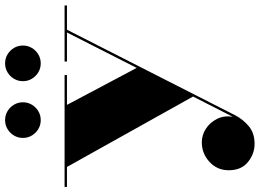

<svg xmlns="http://www.w3.org/2000/svg" viewBox="-162 -576 981 724"><g transform="rotate(-90 328.0 -213.5)"><path d="M384.4 -617.1Q384.4 -635.6 393.5 -650.8Q402.6 -666.1 417.9 -675.2Q433.1 -684.3 451.6 -684.3Q470.1 -684.3 485.3 -675.2Q500.6 -666.1 509.7 -650.8Q518.8 -635.6 518.8 -617.1Q518.8 -598.6 509.7 -583.4Q500.6 -568.1 485.3 -559Q470.1 -549.9 451.6 -549.9Q433.1 -549.9 417.9 -559Q402.6 -568.1 393.5 -583.4Q384.4 -598.6 384.4 -617.1ZM170.4 -617.1Q170.4 -635.6 179.5 -650.8Q188.6 -666.1 203.9 -675.2Q219.1 -684.3 237.6 -684.3Q256.1 -684.3 271.3 -675.2Q286.6 -666.1 295.7 -650.8Q304.8 -635.6 304.8 -617.1Q304.8 -598.6 295.7 -583.4Q286.6 -568.1 271.3 -559Q256.1 -549.9 237.6 -549.9Q219.1 -549.9 203.9 -559Q188.6 -568.1 179.5 -583.4Q170.4 -598.6 170.4 -617.1ZM407.5 -451H295L434.5 -188L568 -451H458.5V-460H670V-451H578.5L255.5 184Q240 213.5 214.2 235Q188.5 256.5 148 256.5Q110.5 256.5 79.5 231.5Q48.5 206.5 48.5 159Q48.5 115.5 80 86.5Q111.5 57.5 154 57.5Q181.5 57.5 205.2 73Q229 88.5 242.2 115Q255.5 141.5 250 174.5L326.5 24.5L61 -451H-14.5V-460H407.5Z"/></g></svg>

Font: Bodoni* 24pt Fatface
Style: Regular
Weight: 900
Version: Version 2.3